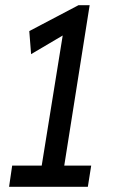

<svg xmlns="http://www.w3.org/2000/svg" viewBox="-20 -721 435 741"><path d="M15 0 27 -82H141L222 -584L100 -512L93 -601L283 -701H326L228 -82H332L319 0Z"/></svg>

Font: Georama Condensed Medium
Style: Italic
Weight: 500
Width: 3
Italic angle: -9°
Designer: Jean-Baptiste Levee
Foundry: Production Type
Version: Version 1.000